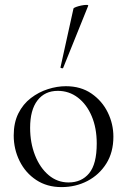

<svg xmlns="http://www.w3.org/2000/svg" viewBox="-20 -751 519 784"><path d="M231 13Q172 13 128 -16Q84 -45 60 -93.5Q36 -142 36 -198Q36 -250 55 -288Q74 -326 106 -350.5Q138 -375 175.5 -387Q213 -399 249 -399Q310 -399 353.5 -369Q397 -339 420 -292Q443 -245 443 -193Q443 -129 414 -83Q385 -37 337 -12Q289 13 231 13ZM260 -6Q313 -6 344 -43.5Q375 -81 375 -165Q375 -228 354.5 -276.5Q334 -325 298 -352.5Q262 -380 216 -380Q163 -380 133 -341Q103 -302 103 -229Q103 -168 123 -117Q143 -66 178.5 -36Q214 -6 260 -6ZM238 -474Q237 -471 231.5 -472.5Q226 -474 227 -476L280 -716Q281 -719 290.5 -722.5Q300 -726 312 -728.5Q324 -731 333 -731Q342 -731 340 -727Z"/></svg>

Font: Cormorant Garamond Light
Style: Regular
Weight: 400
Version: Version 4.001